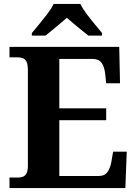

<svg xmlns="http://www.w3.org/2000/svg" viewBox="-20 -951 693 971"><path d="M28 0V-53H70Q83.7 -53 95.2 -57Q106.7 -61.1 113.8 -74Q121 -87 121 -113V-596Q121 -624.9 114.3 -638.4Q107.6 -652 96.3 -656.5Q85 -661 70 -661H28V-714H583L587 -530H517L512 -577Q508 -614 493.5 -633.5Q479 -653 448 -653H280V-403H517V-343H280V-61H480Q510 -61 524.5 -82.5Q539 -104 544 -137L552 -184H621L614 0ZM141 -784Q157 -803 178.5 -829Q200 -855 220.5 -882Q241 -909 251 -931H386Q397 -909 417 -882Q437 -855 459 -829Q481 -803 496 -784V-771H427Q413 -782 393 -798Q373 -814 353 -831Q333 -848 318 -861Q303 -848 283 -831Q263 -814 243.5 -798Q224 -782 210 -771H141Z"/></svg>

Font: Noto Serif Gujarati
Style: Regular
Weight: 400
Designer: Universal Thirst, Indian Type Foundry and the Monotype Design Team
Foundry: Monotype Imaging Inc.
Version: Version 2.102